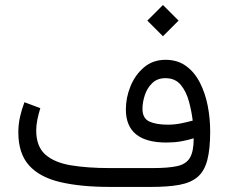

<svg xmlns="http://www.w3.org/2000/svg" viewBox="-20 -736 899 756"><path d="M621.6 -716.3 683.1 -654.8 621.6 -593.3 560.1 -654.8ZM742.7 -191.4Q717.3 -183.6 691.4 -179.2Q665.5 -174.8 634.8 -174.8Q475.6 -174.8 475.6 -305.2Q475.6 -351.6 493.9 -396.5Q512.2 -441.4 547.1 -470.9Q582 -500.5 631.8 -500.5Q679.2 -500.5 712.6 -476.1Q746.1 -451.7 767.1 -410.6Q788.1 -369.6 797.9 -319.6Q807.6 -269.5 807.6 -218.3Q807.6 -148.4 796.1 -105.2Q784.7 -62 758.1 -39.3Q731.4 -16.6 686.8 -8.3Q642.1 0 575.7 0H413.6Q296.9 0 216.1 -19.3Q135.3 -38.6 93.8 -85.4Q52.2 -132.3 52.2 -214.8Q52.2 -246.1 58.8 -275.6Q65.4 -305.2 76.2 -333.5L138.7 -310.1Q132.3 -289.1 127.4 -266.4Q122.6 -243.7 122.6 -222.7Q122.6 -159.7 158 -127.9Q193.4 -96.2 258.5 -85.2Q323.7 -74.2 413.6 -74.2H581.5Q642.1 -74.2 677.2 -81.8Q712.4 -89.4 727.5 -114.3Q742.7 -139.2 742.7 -191.4ZM641.1 -245.1Q666.5 -245.1 690.4 -249.8Q714.4 -254.4 738.8 -261.2Q734.4 -297.9 723.9 -336.7Q713.4 -375.5 691.7 -401.9Q669.9 -428.2 631.3 -428.2Q599.6 -428.2 579.6 -408.9Q559.6 -389.6 550.3 -361.6Q541 -333.5 541 -307.6Q541 -270 567.9 -257.6Q594.7 -245.1 641.1 -245.1Z"/></svg>

Font: Vazirmatn FD Light
Style: Regular
Weight: 300
Designer: Saber Rastikerdar
Foundry: Saber Rastikerdar
Version: Version 33.003